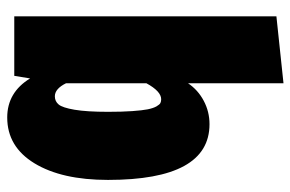

<svg xmlns="http://www.w3.org/2000/svg" viewBox="-160 -644 824 545"><g transform="rotate(90 252.5 -372.0)"><path d="M333 -554.2Q491.2 -554.2 491.2 -266.1Q491.2 -134.8 444.1 -57.4Q397 20 314 20Q242.7 20 203.1 -44.9L195.8 0H26.9V-744.1L216.8 -764.2V-493.2Q235.8 -521.5 266.6 -537.8Q297.4 -554.2 333 -554.2ZM253.9 -115.2Q268.1 -115.2 277.1 -126Q286.1 -136.7 292 -171.1Q297.9 -205.6 297.9 -266.1Q297.9 -306.2 295.9 -334.7Q293.9 -363.3 290.8 -378.9Q287.6 -394.5 282.5 -403.6Q277.3 -412.6 272.9 -414.8Q268.6 -417 262.2 -417Q239.7 -417 216.8 -375V-147Q232.4 -115.2 253.9 -115.2Z"/></g></svg>

Font: Fira Sans Compressed Heavy
Style: Regular
Weight: 900
Width: 1
Designer: Carrois Corporate & Edenspiekermann AG
Foundry: Carrois Corporate GbR & Edenspiekermann AG
Version: Version 4.203;PS 004.203;hotconv 1.0.88;makeotf.lib2.5.64775